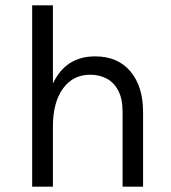

<svg xmlns="http://www.w3.org/2000/svg" viewBox="-20 -702 644 722"><path d="M518 0H441V-281Q441 -329.5 425.2 -360.2Q409.5 -391 382 -406Q354.5 -421 319 -421Q254.5 -421 216.8 -369Q179 -317 179 -226V0H101V-682H179V-387.5Q226.5 -490 338 -490Q423 -490 470.5 -433.5Q518 -377 518 -281Z"/></svg>

Font: Betina Sans
Style: Regular
Weight: 400
Designer: Jonathan Pinhorn (font) & Cristiano Sobral (main changes)
Version: Version 2.001;April 28, 2021;FontCreator 13.0.0.2655 32-bit;